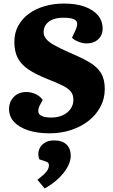

<svg xmlns="http://www.w3.org/2000/svg" viewBox="-20 -738 639 1083"><path d="M571 -236Q571 -182 547 -136.5Q523 -91 481 -57.5Q439 -24 382 -5Q325 14 259 14Q192 14 140.5 -2.5Q89 -19 60 -49.5Q31 -80 31 -124Q31 -163 57.5 -191Q84 -219 129 -219Q157 -219 182.5 -206.5Q208 -194 221 -174L205 -145Q195 -125 196 -109Q197 -93 215 -84Q233 -75 270 -75Q305 -75 333 -87.5Q361 -100 377.5 -123Q394 -146 394 -175Q394 -202 380.5 -220Q367 -238 336 -254Q305 -270 253 -290Q182 -318 140 -346.5Q98 -375 79.5 -412Q61 -449 61 -501Q61 -553 83 -593Q105 -633 143.5 -661Q182 -689 233 -703.5Q284 -718 341 -718Q409 -718 457.5 -700.5Q506 -683 532.5 -651.5Q559 -620 559 -576Q559 -540 534 -516.5Q509 -493 468 -493Q446 -493 422.5 -502.5Q399 -512 386 -525L407 -570Q415 -588 415.5 -603.5Q416 -619 399 -628.5Q382 -638 336 -638Q303 -638 278.5 -628.5Q254 -619 240 -600.5Q226 -582 226 -557Q226 -537 239 -520Q252 -503 284 -484.5Q316 -466 375 -440Q442 -412 485.5 -386Q529 -360 550 -325.5Q571 -291 571 -236ZM232 325 191 276Q215 258 229.5 244Q244 230 250 218Q256 206 256 194Q256 186 252 181Q248 176 236 172L202 161Q192 135 199 110.5Q206 86 228 70Q250 54 285 54Q331 54 355 77Q379 100 379 141Q379 171 361 204Q343 237 310 268.5Q277 300 232 325Z"/></svg>

Font: Literata 18pt ExtraBold
Style: Italic
Weight: 800
Italic angle: -2°
Designer: Latin by Veronika Burian and Jose Scaglione. Greek by Irene Vlachou. Cyrillic by Vera Evstafieva
Foundry: TypeTogether
Version: Version 3.103;gftools[0.9.29]